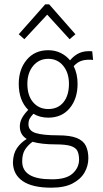

<svg xmlns="http://www.w3.org/2000/svg" viewBox="-20 -699 478 891"><path d="M204 -153Q165 -153 135 -171Q122 -157 117 -147Q112 -137 112 -123Q112 -92 146 -81.5Q180 -71 249 -71Q306 -71 336.5 -58.5Q367 -46 378.5 -22Q390 2 390 35Q390 71 372 102Q354 133 316.5 152.5Q279 172 218 172Q130 172 85.5 141.5Q41 111 40 55Q41 14 59 -12Q77 -38 104 -54Q72 -74 72 -112Q72 -133 82.5 -152Q93 -171 111 -189Q67 -233 67 -310Q67 -377 104 -421.5Q141 -466 204 -466Q235 -466 261 -453.5Q287 -441 305 -419Q325 -443 349.5 -453.5Q374 -464 408 -461L412 -421Q384 -424 362 -418Q340 -412 322 -392Q340 -356 340 -310Q340 -241 303.5 -197Q267 -153 204 -153ZM204 -193Q249 -193 274.5 -224.5Q300 -256 300 -310Q300 -361 273.5 -393.5Q247 -426 204 -426Q161 -426 134 -393.5Q107 -361 107 -310Q107 -255 134 -224Q161 -193 204 -193ZM218 133Q285 134 315.5 107.5Q346 81 347 43Q347 18 339.5 2Q332 -14 308.5 -21.5Q285 -29 238 -29Q206 -29 179 -32Q152 -35 131 -41Q109 -25 96 -4.5Q83 16 83 50Q83 133 218 133ZM93 -517 67 -540 190 -679H208L330 -540L303 -517L199 -631Z"/></svg>

Font: Inconsolata SemiCondensed Light
Style: Regular
Weight: 300
Width: 4
Monospace: yes
Designer: Raph Levien, Cyreal, Brenton Simpson
Foundry: Raph Levien, Cyreal, Google
Version: Version 3.100; ttfautohint (v1.8.4.7-5d5b)